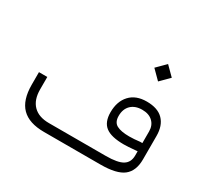

<svg xmlns="http://www.w3.org/2000/svg" viewBox="-142 -903 1182 1109"><g transform="rotate(30 449.5 -349.0)"><path d="M627.9 -640.1 686 -698.2 744.1 -640.1 686 -582ZM537.1 -291Q537.1 -363.3 576.7 -406.2Q616.2 -449.2 688.5 -449.2Q762.2 -449.2 799.1 -411.4Q835.9 -373.5 835.9 -304.7V-148.9Q835.9 -71.8 790.8 -35.9Q745.6 0 637.7 0H261.7Q161.1 0 112.3 -49.3Q63.5 -98.6 63.5 -201.2V-284.7H119.1V-201.7Q119.1 -132.3 155.5 -95.5Q191.9 -58.6 260.3 -58.6H639.2Q718.8 -58.6 752.2 -79.3Q785.6 -100.1 785.6 -145.5V-157.7V-173.8L769.5 -172.4Q722.7 -168 696.3 -168Q612.3 -168 574.7 -196.8Q537.1 -225.6 537.1 -291ZM689.5 -395Q642.6 -395 615.5 -368.7Q588.4 -342.3 588.4 -296.4Q588.4 -253.9 616.9 -238.8Q645.5 -223.6 700.2 -223.6Q732.4 -223.6 771 -228.5H785.6V-243.2V-306.2Q785.6 -346.2 760 -370.6Q734.4 -395 689.5 -395Z"/></g></svg>

Font: Shabnam Thin WOL
Style: Thin-WOL
Weight: 100
Foundry: DejaVu fonts team - Redesigned by Saber Rastikerdar - Based on Vazir font
Version: Version 5.0.0